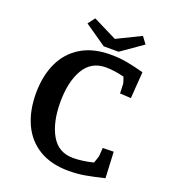

<svg xmlns="http://www.w3.org/2000/svg" viewBox="-160 -1008 1015 1141"><g transform="rotate(20 348.0 -438.0)"><path d="M66 -352Q66 -462 104.5 -545Q143 -628 219 -674Q295 -720 405 -720Q462 -720 508 -711.5Q554 -703 618 -686L606 -518L536 -522L534 -578Q534 -588 521 -623Q457 -639 405 -639Q312 -639 266 -560Q220 -481 220 -353Q220 -225 265.5 -145.5Q311 -66 404 -66Q458 -66 531 -83Q546 -123 547 -135L550 -182L619 -184L627 -19Q561 -3 510.5 6Q460 15 405 15Q295 15 219 -30.5Q143 -76 104.5 -159Q66 -242 66 -352ZM396 -816 547 -890 579 -847 443 -752H349L212 -847L245 -891Z"/></g></svg>

Font: Andada Pro ExtraBold
Style: Regular
Weight: 800
Designer: Carolina Giovagnoli
Foundry: Huerta Tipografica
Version: Version 3.005; ttfautohint (v1.8.4)